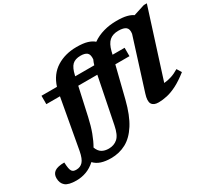

<svg xmlns="http://www.w3.org/2000/svg" viewBox="-346 -1049 1729 1586"><g transform="rotate(-30 518.5 -256.0)"><path d="M67.5 -438.5V-518.5H215Q248 -622 329 -672.5Q410 -723 518.5 -723Q582.5 -723 621 -711.2Q659.5 -699.5 682.5 -678.5Q730 -712 789 -728.5Q848 -745 911 -745Q972 -745 1009 -735.5Q1046 -726 1066.5 -710.5L1174.5 -745H1203L998.5 -103Q1035 -106 1070.2 -117.5Q1105.5 -129 1143 -152L1170 -108Q1108.5 -59.5 1057.5 -33.2Q1006.5 -7 962.5 3Q918.5 13 878 13Q832 13 815.5 -14.5Q799 -42 819.5 -106L971.5 -587.5Q978 -630.5 957 -648.5Q936 -666.5 885.5 -666.5Q831.5 -666.5 800 -639Q768.5 -611.5 752.5 -548L745.5 -518.5H860.5V-438.5H725.5L652 -144.5Q618.5 -12 568.2 67Q518 146 453 181Q388 216 309.5 216Q256 216 216.5 203.2Q177 190.5 150.5 162Q110.5 198.5 64.8 215.5Q19 232.5 -31 232.5Q-105.5 232.5 -135.8 207Q-166 181.5 -166 133Q-166 93 -137.2 73Q-108.5 53 -45 53Q-43.5 87.5 -39.8 107.8Q-36 128 -28.5 138.5Q-20.5 148.5 -10.8 151.5Q-1 154.5 13.5 154.5Q50.5 154.5 74.8 128.5Q99 102.5 112 35L197.5 -438.5ZM391 -526 389.5 -518.5H571Q578 -543 588.5 -565.5Q592 -611.5 572.2 -627.8Q552.5 -644 512 -644Q460 -644 432.8 -617.8Q405.5 -591.5 391 -526ZM313.5 -173.5Q297 -98.5 274.8 -38.5Q252.5 21.5 226 67Q240.5 106 267 122Q293.5 138 332 138Q382.5 138 416.8 107.5Q451 77 467 -4.5L554 -438.5H372Z"/></g></svg>

Font: Newsreader Caption
Style: Bold Italic
Weight: 700
Italic angle: -17°
Designer: Hugues Gentile
Foundry: Production Type
Version: Version 1.001